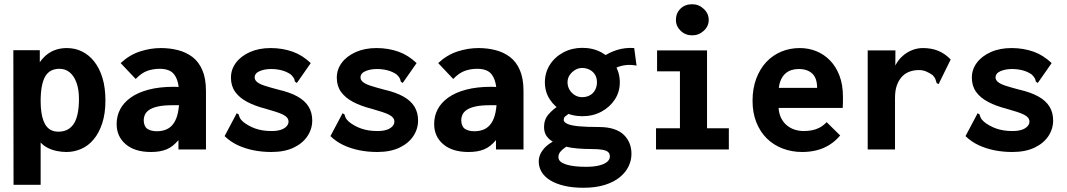

<svg xmlns="http://www.w3.org/2000/svg" viewBox="-20 -706 5040 907"><path d="M44 167 43 -469H168V-412Q185 -436 204.5 -450.5Q224 -465 247 -472Q270 -479 296 -479Q334 -479 367 -463Q400 -447 425 -415.5Q450 -384 464 -338Q478 -292 478 -231Q478 -170 463 -124Q448 -78 422.5 -47.5Q397 -17 363.5 -2.5Q330 12 294 12Q270 12 247 7Q224 2 204.5 -8Q185 -18 172 -33V167ZM256 -84Q278 -84 295.5 -92Q313 -100 326 -117.5Q339 -135 346 -165.5Q353 -196 353 -239Q353 -283 341.5 -315Q330 -347 309.5 -364Q289 -381 261 -381Q239 -381 222 -372.5Q205 -364 194 -345.5Q183 -327 177.5 -297.5Q172 -268 172 -228Q172 -199 175.5 -175.5Q179 -152 185.5 -135Q192 -118 202 -106.5Q212 -95 225.5 -89.5Q239 -84 256 -84Z M693 12Q617 12 574 -24.5Q531 -61 531 -120Q531 -158 547.5 -189.5Q564 -221 597.5 -245Q631 -269 682 -282.5Q733 -296 801 -296Q807 -296 817 -295.5Q827 -295 839 -295Q851 -295 861 -294L864 -208Q856 -209 843.5 -209Q831 -209 818 -209Q805 -209 797 -209Q755 -209 728.5 -203.5Q702 -198 686.5 -188Q671 -178 665 -165Q659 -152 659 -137Q659 -124 663.5 -113.5Q668 -103 676 -97.5Q684 -92 695.5 -89Q707 -86 720 -86Q747 -86 767 -95Q787 -104 800.5 -123.5Q814 -143 820.5 -173.5Q827 -204 827 -246Q827 -301 816 -330Q805 -359 785 -370Q765 -381 735 -381Q704 -381 676.5 -371.5Q649 -362 621 -333L550 -408Q592 -447 641.5 -463Q691 -479 740 -479Q783 -479 821.5 -469Q860 -459 889.5 -436.5Q919 -414 936 -374.5Q953 -335 953 -276V0H823V-44Q810 -29 796.5 -18Q783 -7 767 -0.5Q751 6 733 9Q715 12 693 12Z M1262 12Q1218 12 1178 4Q1138 -4 1103.5 -20Q1069 -36 1041 -63L1094 -163L1098 -171L1107 -166Q1109 -159 1112.5 -150.5Q1116 -142 1128 -131Q1154 -110 1187 -98.5Q1220 -87 1263 -87Q1288 -87 1305.5 -92.5Q1323 -98 1333 -108.5Q1343 -119 1343 -131Q1343 -142 1336.5 -150Q1330 -158 1317 -164.5Q1304 -171 1284 -177.5Q1264 -184 1236 -192Q1185 -205 1148 -224.5Q1111 -244 1091 -272Q1071 -300 1071 -339Q1071 -378 1094.5 -409.5Q1118 -441 1160.5 -460Q1203 -479 1259 -479Q1287 -479 1313.5 -474.5Q1340 -470 1363.5 -461.5Q1387 -453 1408 -439.5Q1429 -426 1448 -408L1388 -322L1382 -314L1373 -321Q1372 -329 1368.5 -336Q1365 -343 1354 -354Q1334 -368 1310 -374Q1286 -380 1261 -380Q1230 -380 1206.5 -370Q1183 -360 1183 -340Q1183 -328 1194.5 -318.5Q1206 -309 1230.5 -301Q1255 -293 1293 -283Q1350 -270 1385.5 -250Q1421 -230 1438 -202Q1455 -174 1455 -137Q1455 -97 1432.5 -63Q1410 -29 1367 -8.5Q1324 12 1262 12Z M1762 12Q1718 12 1678 4Q1638 -4 1603.5 -20Q1569 -36 1541 -63L1594 -163L1598 -171L1607 -166Q1609 -159 1612.5 -150.5Q1616 -142 1628 -131Q1654 -110 1687 -98.5Q1720 -87 1763 -87Q1788 -87 1805.5 -92.5Q1823 -98 1833 -108.5Q1843 -119 1843 -131Q1843 -142 1836.5 -150Q1830 -158 1817 -164.5Q1804 -171 1784 -177.5Q1764 -184 1736 -192Q1685 -205 1648 -224.5Q1611 -244 1591 -272Q1571 -300 1571 -339Q1571 -378 1594.5 -409.5Q1618 -441 1660.5 -460Q1703 -479 1759 -479Q1787 -479 1813.5 -474.5Q1840 -470 1863.5 -461.5Q1887 -453 1908 -439.5Q1929 -426 1948 -408L1888 -322L1882 -314L1873 -321Q1872 -329 1868.5 -336Q1865 -343 1854 -354Q1834 -368 1810 -374Q1786 -380 1761 -380Q1730 -380 1706.5 -370Q1683 -360 1683 -340Q1683 -328 1694.5 -318.5Q1706 -309 1730.5 -301Q1755 -293 1793 -283Q1850 -270 1885.5 -250Q1921 -230 1938 -202Q1955 -174 1955 -137Q1955 -97 1932.5 -63Q1910 -29 1867 -8.5Q1824 12 1762 12Z M2193 12Q2117 12 2074 -24.5Q2031 -61 2031 -120Q2031 -158 2047.5 -189.5Q2064 -221 2097.5 -245Q2131 -269 2182 -282.5Q2233 -296 2301 -296Q2307 -296 2317 -295.5Q2327 -295 2339 -295Q2351 -295 2361 -294L2364 -208Q2356 -209 2343.5 -209Q2331 -209 2318 -209Q2305 -209 2297 -209Q2255 -209 2228.5 -203.5Q2202 -198 2186.5 -188Q2171 -178 2165 -165Q2159 -152 2159 -137Q2159 -124 2163.5 -113.5Q2168 -103 2176 -97.5Q2184 -92 2195.5 -89Q2207 -86 2220 -86Q2247 -86 2267 -95Q2287 -104 2300.5 -123.5Q2314 -143 2320.5 -173.5Q2327 -204 2327 -246Q2327 -301 2316 -330Q2305 -359 2285 -370Q2265 -381 2235 -381Q2204 -381 2176.5 -371.5Q2149 -362 2121 -333L2050 -408Q2092 -447 2141.5 -463Q2191 -479 2240 -479Q2283 -479 2321.5 -469Q2360 -459 2389.5 -436.5Q2419 -414 2436 -374.5Q2453 -335 2453 -276V0H2323V-44Q2310 -29 2296.5 -18Q2283 -7 2267 -0.5Q2251 6 2233 9Q2215 12 2193 12Z M2736 181Q2686 181 2647 172Q2608 163 2580.5 146.5Q2553 130 2539 107Q2525 84 2525 57Q2525 34 2537 13.5Q2549 -7 2570 -23Q2591 -39 2615 -48L2673 -26Q2661 -17 2648 -8Q2635 1 2626.5 11.5Q2618 22 2618 36Q2618 49 2628 57.5Q2638 66 2656 71.5Q2674 77 2697 79.5Q2720 82 2748 82Q2784 82 2809 76Q2834 70 2847.5 59Q2861 48 2861 33Q2861 20 2853 12.5Q2845 5 2826 1.5Q2807 -2 2773 -2Q2741 -2 2709.5 -4.5Q2678 -7 2649.5 -14Q2621 -21 2598 -33Q2575 -45 2562.5 -62.5Q2550 -80 2550 -106Q2550 -141 2571 -165.5Q2592 -190 2621 -208L2678 -178Q2669 -170 2661 -164.5Q2653 -159 2648 -154Q2643 -149 2643 -139Q2643 -129 2660 -121Q2677 -113 2713.5 -109.5Q2750 -106 2809 -106Q2851 -106 2880.5 -96Q2910 -86 2928 -68Q2946 -50 2954.5 -27.5Q2963 -5 2963 21Q2963 51 2949.5 79.5Q2936 108 2908 131Q2880 154 2837 167.5Q2794 181 2736 181ZM2731 -157Q2682 -157 2641.5 -178.5Q2601 -200 2577.5 -236Q2554 -272 2554 -317Q2554 -363 2577.5 -400Q2601 -437 2641.5 -458.5Q2682 -480 2731 -480Q2781 -480 2821 -458.5Q2861 -437 2884.5 -400Q2908 -363 2908 -317Q2908 -272 2884.5 -236Q2861 -200 2821 -178.5Q2781 -157 2731 -157ZM2730 -247Q2750 -247 2766 -255.5Q2782 -264 2791 -280.5Q2800 -297 2800 -317Q2800 -338 2791 -353Q2782 -368 2765.5 -376.5Q2749 -385 2730 -385Q2713 -385 2697.5 -376Q2682 -367 2671.5 -352Q2661 -337 2661 -317Q2661 -298 2670.5 -282Q2680 -266 2695.5 -256.5Q2711 -247 2730 -247ZM2879 -379 2831 -439Q2859 -459 2896.5 -470.5Q2934 -482 2976 -479L2987 -396Q2958 -402 2929 -397.5Q2900 -393 2879 -379Z M3079 0V-100H3192V-369H3084V-468H3320V-100H3423V0ZM3250 -539Q3218 -539 3195.5 -560.5Q3173 -582 3173 -612Q3173 -644 3194.5 -665Q3216 -686 3250 -686Q3281 -686 3304.5 -664Q3328 -642 3328 -612Q3328 -582 3304.5 -560.5Q3281 -539 3250 -539Z M3770 12Q3720 12 3677 -4.5Q3634 -21 3602.5 -52Q3571 -83 3553 -128Q3535 -173 3535 -230Q3535 -288 3552.5 -334.5Q3570 -381 3600 -413Q3630 -445 3670.5 -462Q3711 -479 3758 -479Q3799 -479 3835.5 -464.5Q3872 -450 3900.5 -421Q3929 -392 3945.5 -349Q3962 -306 3962 -250Q3962 -239 3962 -223Q3962 -207 3961 -196H3658Q3660 -168 3670.5 -147.5Q3681 -127 3697.5 -113.5Q3714 -100 3734.5 -93.5Q3755 -87 3776 -87Q3797 -87 3815.5 -90.5Q3834 -94 3851.5 -103Q3869 -112 3885 -129L3949 -66Q3926 -39 3898 -21.5Q3870 -4 3837.5 4Q3805 12 3770 12ZM3659 -291H3840Q3840 -313 3834.5 -330Q3829 -347 3817.5 -358Q3806 -369 3790 -374.5Q3774 -380 3753 -380Q3735 -380 3719 -375Q3703 -370 3690.5 -359Q3678 -348 3670 -331Q3662 -314 3659 -291Z M4079 -468H4210L4209 -338L4195 -345Q4198 -375 4211 -399.5Q4224 -424 4244.5 -442Q4265 -460 4289.5 -469.5Q4314 -479 4340 -479Q4380 -479 4412 -466Q4444 -453 4471 -425L4418 -317L4415 -309L4405 -313Q4402 -321 4399.5 -330Q4397 -339 4386 -351Q4372 -361 4356 -368Q4340 -375 4321 -375Q4297 -375 4276.5 -367.5Q4256 -360 4241 -344Q4226 -328 4217 -303.5Q4208 -279 4208 -244V0H4079Z M4762 12Q4718 12 4678 4Q4638 -4 4603.5 -20Q4569 -36 4541 -63L4594 -163L4598 -171L4607 -166Q4609 -159 4612.5 -150.5Q4616 -142 4628 -131Q4654 -110 4687 -98.5Q4720 -87 4763 -87Q4788 -87 4805.5 -92.5Q4823 -98 4833 -108.5Q4843 -119 4843 -131Q4843 -142 4836.5 -150Q4830 -158 4817 -164.5Q4804 -171 4784 -177.5Q4764 -184 4736 -192Q4685 -205 4648 -224.5Q4611 -244 4591 -272Q4571 -300 4571 -339Q4571 -378 4594.5 -409.5Q4618 -441 4660.5 -460Q4703 -479 4759 -479Q4787 -479 4813.5 -474.5Q4840 -470 4863.5 -461.5Q4887 -453 4908 -439.5Q4929 -426 4948 -408L4888 -322L4882 -314L4873 -321Q4872 -329 4868.5 -336Q4865 -343 4854 -354Q4834 -368 4810 -374Q4786 -380 4761 -380Q4730 -380 4706.5 -370Q4683 -360 4683 -340Q4683 -328 4694.5 -318.5Q4706 -309 4730.5 -301Q4755 -293 4793 -283Q4850 -270 4885.5 -250Q4921 -230 4938 -202Q4955 -174 4955 -137Q4955 -97 4932.5 -63Q4910 -29 4867 -8.5Q4824 12 4762 12Z"/></svg>

Font: Inconsolata ExtraBold
Style: Regular
Weight: 800
Designer: Raph Levien, Cyreal, Brenton Simpson
Foundry: Raph Levien, Cyreal, Google
Version: Version 3.001